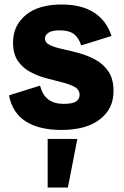

<svg xmlns="http://www.w3.org/2000/svg" viewBox="-20 -564 550 854"><path d="M253 14Q154 14 94.5 -24Q35 -62 20 -140L158 -183Q169 -141 195 -121.5Q221 -102 263 -102Q302 -102 318 -112.5Q334 -123 334 -142Q334 -165 312.5 -177Q291 -189 257.5 -197.5Q224 -206 186 -216Q148 -226 114.5 -244Q81 -262 59.5 -293Q38 -324 38 -375Q38 -450 94.5 -497Q151 -544 254 -544Q343 -544 398.5 -508Q454 -472 476 -404L341 -362Q330 -397 308 -413Q286 -429 246 -429Q210 -429 195 -418Q180 -407 180 -393Q180 -374 202 -363.5Q224 -353 259 -345.5Q294 -338 332.5 -327.5Q371 -317 406 -297.5Q441 -278 463 -245Q485 -212 485 -158Q485 -80 424 -33Q363 14 253 14ZM192 270V54H324L282 270Z"/></svg>

Font: Radio Canada Big
Style: Bold
Weight: 700
Designer: Étienne Aubert Bonn
Foundry: Coppers and Brasses
Version: Version 1.001